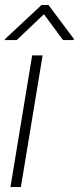

<svg xmlns="http://www.w3.org/2000/svg" viewBox="-20 -761 321 781"><path d="M22.5 0 110.8 -535.6H153.3L64.9 0ZM236.3 -598.1 158.7 -703.1 47.9 -598.1H-0.5L0.5 -602.1L148.9 -740.7H177.2L280.8 -602.1L279.8 -598.1Z"/></svg>

Font: Inter Display Extra Light
Style: Italic
Weight: 200
Italic angle: -9.39999°
Designer: Rasmus Andersson
Foundry: rsms
Version: Version 4.000;git-4fc901f